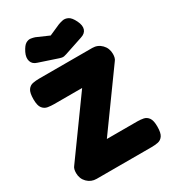

<svg xmlns="http://www.w3.org/2000/svg" viewBox="-222 -1043 1043 1168"><g transform="rotate(-30 299.0 -459.0)"><path d="M105 11Q67 11 40.5 -15.5Q14 -42 14 -82Q14 -96 17 -107.5Q20 -119 27 -127L305 -512H109Q87 -512 65 -515.5Q43 -519 28.5 -537.5Q14 -556 14 -600Q14 -646 27.5 -665Q41 -684 62.5 -688Q84 -692 106 -692H480Q518 -692 544.5 -665Q571 -638 571 -598Q571 -584 568 -572.5Q565 -561 558 -553L280 -168H494Q516 -168 536.5 -164Q557 -160 570.5 -141.5Q584 -123 584 -80Q584 -35 570.5 -16Q557 3 536 7Q515 11 492 11ZM299 -884 376 -918Q389 -923 407 -927Q425 -931 445 -921.5Q465 -912 483 -875Q500 -840 492 -815.5Q484 -791 452 -781L323 -738Q320 -738 313.5 -735.5Q307 -733 299 -733Q291 -733 284 -735.5Q277 -738 275 -738L146 -781Q115 -790 107 -816Q99 -842 115 -875Q133 -911 150.5 -921Q168 -931 184 -928.5Q200 -926 212 -922Z"/></g></svg>

Font: Fredoka Light
Style: Regular
Weight: 300
Designer: Ben Nathan
Foundry: Milena B. Brandão, Ben Nathan
Version: Version 2.001